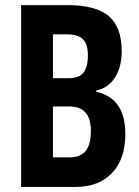

<svg xmlns="http://www.w3.org/2000/svg" viewBox="-20 -734 547 754"><path d="M63 -713.9H245.1Q356.4 -713.9 407.2 -670.7Q458 -627.4 458 -533.2Q458 -471.2 431.2 -429.4Q404.3 -387.7 357.9 -378.9V-374Q418.5 -358.9 445.3 -317.4Q472.2 -275.9 472.2 -207Q472.2 -109.9 420.2 -54.9Q368.2 0 277.8 0H63ZM188 -426.8H249Q291 -426.8 308.1 -449.2Q325.2 -471.7 325.2 -516.1Q325.2 -560.5 305.7 -579.8Q286.1 -599.1 244.1 -599.1H188ZM188 -315.9V-116.2H254.9Q296.4 -116.2 316.7 -141.6Q336.9 -167 336.9 -220.2Q336.9 -315.9 252.9 -315.9Z"/></svg>

Font: TypoPRO Open Sans Condensed
Style: Bold
Weight: 700
Width: 3
Foundry: Ascender Corporation
Version: Version 1.11